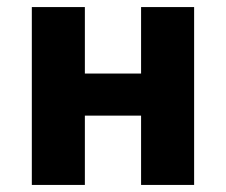

<svg xmlns="http://www.w3.org/2000/svg" viewBox="-20 -523 639 543"><path d="M70 0V-503H220V-315H379V-503H529V0H379V-196H220V0Z"/></svg>

Font: Nunito Sans 7pt Condensed ExtraBold
Style: Regular
Weight: 800
Width: 3
Designer: Vernon Adams
Foundry: Vernon Adams
Version: Version 3.101;gftools[0.9.27]